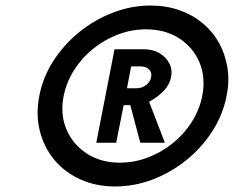

<svg xmlns="http://www.w3.org/2000/svg" viewBox="-20 -692 845 694"><path d="M396 -18Q327 -18 270.5 -43.5Q214 -69 176.5 -114Q139 -159 124 -218.5Q109 -278 122 -345Q135 -413 173 -472Q211 -531 266.5 -576Q322 -621 388.5 -646.5Q455 -672 524 -672Q580 -672 627.5 -655.5Q675 -639 711.5 -609Q748 -579 771 -538Q794 -497 802 -448Q810 -399 799 -345Q786 -278 748 -218.5Q710 -159 654.5 -114Q599 -69 532.5 -43.5Q466 -18 396 -18ZM413 -104Q465 -104 514 -122.5Q563 -141 604 -174Q645 -207 673 -251Q701 -295 711 -345Q724 -412 701 -466.5Q678 -521 627.5 -553.5Q577 -586 507 -586Q456 -586 407 -567.5Q358 -549 317 -516Q276 -483 248 -439Q220 -395 210 -345Q197 -278 220.5 -223.5Q244 -169 294.5 -136.5Q345 -104 413 -104ZM328 -176 394 -514H500Q532 -514 556 -500Q580 -486 592 -463Q604 -440 598 -412Q594 -389 575 -367Q556 -345 519 -324L576 -176H487L451 -312H427L400 -176ZM439 -373H473Q493 -373 508 -384.5Q523 -396 526 -412Q530 -429 519 -440.5Q508 -452 488 -452H454Z"/></svg>

Font: Teachers
Style: Italic
Weight: 400
Italic angle: -11°
Designer: Alfredo Marco Pradil, Chank Diesel
Version: Version 1.001